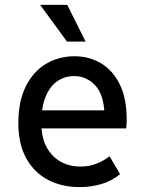

<svg xmlns="http://www.w3.org/2000/svg" viewBox="-20 -755 593 785"><path d="M55 -252Q55 -342 86 -403Q117 -464 169 -494.5Q221 -525 285 -525Q344 -525 392.5 -496.5Q441 -468 469.5 -410.5Q498 -353 498 -267Q498 -258 497.5 -248.5Q497 -239 496 -230H134V-304H426L408 -267Q408 -363 371.5 -403.5Q335 -444 284 -444Q244 -444 213.5 -422.5Q183 -401 166 -358.5Q149 -316 149 -252Q149 -193 170.5 -153.5Q192 -114 228 -94Q264 -74 309 -74Q345 -74 375 -86Q405 -98 428 -116L471 -43Q437 -15 394.5 -2.5Q352 10 306 10Q234 10 177.5 -19Q121 -48 88 -106.5Q55 -165 55 -252ZM144 -735H255L330 -585H254Z"/></svg>

Font: Radio Canada
Style: Regular
Weight: 400
Designer: Charles Daoud, Etienne Aubert Bonn, Alexandre Saumier Demers, Jacques Le Bailly
Foundry: Radio-Canada
Version: Version 2.104;gftools[0.9.28.dev5+ged2979d]